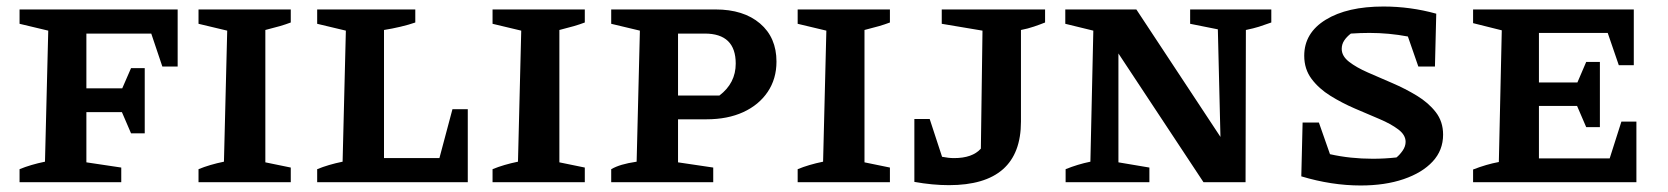

<svg xmlns="http://www.w3.org/2000/svg" viewBox="-20 -559 5116 589"><path d="M525 -530V-355H478L444 -456H245V-288H355L382 -350H424V-150H382L354 -215H245V-61L352 -45V0H40V-40Q74 -54 118 -63L128 -465L40 -486V-530Z M589 0V-40Q623 -54 667 -63L677 -465L589 -486V-530H872V-490Q856 -484 839 -479Q822 -474 794 -467V-61L872 -45V0Z M1368 -224H1415V0H953V-40Q987 -54 1031 -63L1041 -465L953 -486V-530H1254V-490Q1234 -483 1208.5 -477Q1183 -471 1158 -467V-74H1328Z M1491 0V-40Q1525 -54 1569 -63L1579 -465L1491 -486V-530H1774V-490Q1758 -484 1741 -479Q1724 -474 1696 -467V-61L1774 -45V0Z M2175 -530Q2261 -530 2311.5 -487Q2362 -444 2362 -370Q2362 -317 2335 -277Q2308 -237 2260 -215Q2212 -193 2147 -193H2060V-61L2168 -45V0H1855V-40Q1869 -48 1887.5 -53.5Q1906 -59 1933 -63L1943 -465L1855 -486V-530ZM2142 -456H2060V-266H2187Q2237 -304 2237 -364Q2237 -456 2142 -456Z M2427 0V-40Q2461 -54 2505 -63L2515 -465L2427 -486V-530H2710V-490Q2694 -484 2677 -479Q2660 -474 2632 -467V-61L2710 -45V0Z M2785 -1V-194H2832L2870 -78Q2890 -74 2907 -74Q2963 -74 2989 -103L2994 -465L2869 -486V-530H3186V-490Q3171 -484 3152 -477.5Q3133 -471 3112 -467V-186Q3112 9 2891 9Q2866 9 2839.5 6.5Q2813 4 2785 -1Z M3631 -530H3880V-490Q3858 -482 3842 -477Q3826 -472 3802 -467L3801 0H3672L3411 -395V-61L3506 -45V0H3249V-40Q3286 -55 3325 -63L3334 -465L3248 -486V-530H3466L3724 -139L3716 -469L3631 -486Z M4154 10Q4065 10 3972 -18L3976 -183H4026L4060 -86Q4091 -79 4124 -75.5Q4157 -72 4191 -72Q4228 -72 4264 -76Q4274 -84 4283 -97Q4292 -110 4292 -124Q4292 -145 4269.5 -162Q4247 -179 4211.5 -194Q4176 -209 4136.5 -226Q4097 -243 4061.5 -265Q4026 -287 4003.5 -317Q3981 -347 3981 -388Q3981 -458 4047 -498.5Q4113 -539 4224 -539Q4307 -539 4386 -517L4382 -355H4331L4299 -447Q4241 -458 4181 -458Q4154 -458 4124 -456Q4111 -446 4103.5 -434.5Q4096 -423 4096 -409Q4096 -387 4118.5 -369.5Q4141 -352 4176.5 -336.5Q4212 -321 4251.5 -304Q4291 -287 4326.5 -265.5Q4362 -244 4384.5 -215Q4407 -186 4407 -146Q4407 -98 4375 -63.5Q4343 -29 4286 -9.5Q4229 10 4154 10Z M4954 -186H5000V0H4499V-39Q4540 -55 4578 -62L4587 -466L4499 -488V-530H4992V-359H4946L4912 -458H4701V-306H4819L4846 -369H4888V-169H4846L4818 -234H4701V-73H4918Z"/></svg>

Font: Piazzolla SC SemiBold
Style: Regular
Weight: 600
Designer: Juan Pablo del Peral
Foundry: Huerta Tipografica
Version: Version 1.330